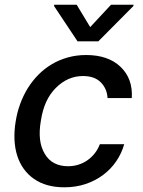

<svg xmlns="http://www.w3.org/2000/svg" viewBox="-20 -787 608 818"><path d="M46.9 -270.2Q52.9 -308.6 66.1 -344.5Q79.2 -380.3 98.7 -411.8Q118.3 -443.2 144 -469.1Q169.7 -495 201 -513.5Q232.2 -532 269 -542.3Q305.8 -552.6 346.9 -552.6Q440.7 -552.6 493.3 -502.5Q546.5 -452.1 541.5 -369.3H438.2Q436.1 -408.4 410.2 -435.4Q383.5 -463.1 333.5 -463.1Q268.1 -463.1 217.3 -411.9Q191.8 -386 176.5 -352.1Q161.2 -318.2 154.1 -272.7Q146.3 -226.9 150.6 -192.5Q154.8 -158 170.8 -131.4Q202.1 -78.8 269.9 -78.8Q292.6 -78.8 313.4 -85.2Q334.2 -91.6 351.7 -103.7Q369.3 -115.8 383.2 -133.2Q397 -150.6 405.5 -172.6H509.2Q497.9 -132.8 474.8 -99.3Q451.7 -65.7 418.7 -41.2Q385.7 -16.7 344.1 -2.8Q302.6 11 254.3 11Q175.4 11 124.3 -25.2Q98.7 -43 80.8 -68.2Q62.9 -93.4 53.1 -124.6Q43.3 -155.9 41.7 -192.6Q40.1 -229.4 46.9 -270.2ZM210.9 -766.7H306.8L364.3 -671.5L452.8 -766.7H549L548.3 -761.4L398.8 -610.8H310.4L210.2 -761.4Z"/></svg>

Font: Inter P Medium
Style: Italic
Weight: 500
Italic angle: 9.39999°
Designer: Rasmus Andersson
Foundry: rsms
Version: Version 3.018;git-588b23468